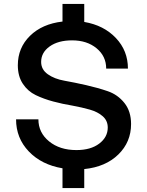

<svg xmlns="http://www.w3.org/2000/svg" viewBox="-20 -840 751 980"><path d="M410 23V120H299V19Q192 1 127 -67Q62 -135 62 -231H176Q176 -163 230.5 -118.5Q285 -74 370 -74Q443 -74 486.5 -107Q530 -140 530 -189Q530 -224 504.5 -246.5Q479 -269 438.5 -280.5Q398 -292 349 -301Q300 -309 251.5 -322Q203 -335 162.5 -354.5Q122 -374 96.5 -412.5Q71 -451 71 -507Q71 -596 133 -657Q195 -718 299 -730V-820H410V-728Q510 -711 571.5 -646Q633 -581 633 -490H522Q522 -553 473 -593.5Q424 -634 348 -634Q277 -634 233.5 -603Q190 -572 190 -524Q190 -485 224 -461Q258 -437 309 -428Q360 -419 419.5 -405.5Q479 -392 530 -374.5Q581 -357 615 -314.5Q649 -272 649 -207Q649 -115 584 -51.5Q519 12 410 23Z"/></svg>

Font: Metropolitano Medium
Style: Regular
Weight: 500
Designer: Fonts by Alex Slobzheninov & Chris M. Simpson / Changes by Cristiano Sobral
Foundry: Fonts by Alex Slobzheninov & Chris M. Simpson / Changes by Cristiano Sobral
Version: Version 1.00;August 30, 2020;FontCreator 13.0.0.2681 64-bit